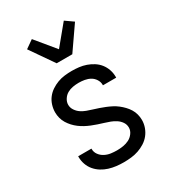

<svg xmlns="http://www.w3.org/2000/svg" viewBox="-188 -870 877 978"><g transform="rotate(-30 250.0 -381.0)"><path d="M249 8Q227 8 205.5 5.5Q184 3 163 -3.5Q142 -10 123.5 -21.5Q105 -33 91 -49.5Q77 -66 69.5 -87Q62 -108 62 -130V-135H140V-132Q140 -114 151 -99Q162 -84 178.5 -75.5Q195 -67 213 -64.5Q231 -62 249 -62Q267 -62 285.5 -65Q304 -68 320 -76Q336 -84 347.5 -99.5Q359 -115 359 -133Q359 -151 349 -165.5Q339 -180 324.5 -189.5Q310 -199 294 -205Q278 -211 261.5 -216Q245 -221 228.5 -226.5Q212 -232 196 -238.5Q180 -245 165 -253Q150 -261 136 -271.5Q122 -282 110.5 -294.5Q99 -307 90 -321.5Q81 -336 76.5 -353Q72 -370 72 -387Q72 -408 78.5 -429Q85 -450 98 -467Q111 -484 129 -496Q147 -508 167 -515.5Q187 -523 208.5 -525.5Q230 -528 251 -528Q272 -528 293 -525.5Q314 -523 334 -516Q354 -509 372 -497.5Q390 -486 403 -469.5Q416 -453 423 -432.5Q430 -412 430 -391V-385H352V-388Q352 -405 342.5 -420Q333 -435 318 -443.5Q303 -452 285.5 -455Q268 -458 251 -458Q234 -458 216.5 -455Q199 -452 184 -443.5Q169 -435 159 -419.5Q149 -404 149 -387Q149 -370 159 -355Q169 -340 183 -330.5Q197 -321 213.5 -315Q230 -309 246.5 -304Q263 -299 279 -293.5Q295 -288 311 -281.5Q327 -275 342.5 -267Q358 -259 371.5 -248.5Q385 -238 397 -225.5Q409 -213 418 -198.5Q427 -184 431.5 -167Q436 -150 436 -133Q436 -111 428.5 -90Q421 -69 407.5 -52Q394 -35 375 -23Q356 -11 335.5 -4Q315 3 293 5.5Q271 8 249 8ZM204 -600 109 -737 156 -770 250 -656 344 -770 391 -737 296 -600Z"/></g></svg>

Font: HulyMono
Style: Regular
Weight: 400
Monospace: yes
Designer: Belleve Invis
Foundry: Belleve Invis
Version: Version 33.2.5; ttfautohint (v1.8.4)